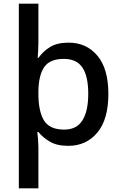

<svg xmlns="http://www.w3.org/2000/svg" viewBox="-20 -780 660 1040"><path d="M567 -271Q567 -133 507 -61.5Q447 10 350 10Q289 10 250.5 -12.5Q212 -35 188 -65H182Q184 -53 186 -26Q188 1 188 17V240H82V-760H188V-546Q188 -527 186.5 -503.5Q185 -480 184 -467H189Q212 -501 250.5 -525Q289 -549 352 -549Q448 -549 507.5 -478.5Q567 -408 567 -271ZM458 -272Q458 -367 426.5 -414Q395 -461 326 -461Q251 -461 220.5 -418Q190 -375 188 -289V-271Q188 -178 218 -128Q248 -78 328 -78Q395 -78 426.5 -128Q458 -178 458 -272Z"/></svg>

Font: Noto Sans Lao Looped Medium
Style: Regular
Weight: 500
Designer: Mark Frömberg, Ben Mitchell
Foundry: The Fontpad Ltd
Version: Version 1.002; ttfautohint (v1.8.4.7-5d5b)